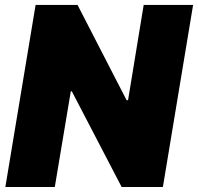

<svg xmlns="http://www.w3.org/2000/svg" viewBox="-20 -747 791 767"><path d="M751.4 -727.3 630.7 0H465.9L267 -382.1H262.8L198.9 0H1.4L122.2 -727.3H289.8L485.8 -346.6H491.5L554 -727.3Z"/></svg>

Font: Karasuma Gothic
Style: Italic
Weight: 900
Italic angle: -9.39999°
Designer: Rasmus Andersson / Ryoko Nishizuka
Foundry: Genbu
Version: Version 1.00